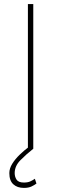

<svg xmlns="http://www.w3.org/2000/svg" viewBox="-20 -731 301 944"><path d="M143.6 -710.9V0H117.2V-710.9ZM123 -9.8 144 0Q109.4 27.3 80.8 56.2Q52.2 85 52.2 120.1Q52.2 138.2 61.5 152.3Q70.8 166.5 97.7 166.5Q117.2 166.5 129.9 160.4Q142.6 154.3 151.4 147.9L159.2 171.4Q149.9 178.7 135 185.8Q120.1 192.9 97.7 192.9Q64.9 192.9 45.4 175Q25.9 157.2 25.9 120.1Q25.9 97.2 40.3 74Q54.7 50.8 77.1 29.3Q99.6 7.8 123 -9.8Z"/></svg>

Font: Vazirmatn UI FD Thin
Style: Regular
Weight: 100
Designer: Saber Rastikerdar
Foundry: Saber Rastikerdar
Version: Version 33.003